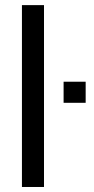

<svg xmlns="http://www.w3.org/2000/svg" viewBox="-20 -745 374 765"><path d="M67.4 0V-724.6H155.3V0ZM233.4 -335.4V-419.4H321.3V-335.4Z"/></svg>

Font: Liberation Sans
Style: Regular
Weight: 400
Designer: Steve Matteson
Foundry: Ascender Corporation
Version: Version 2.00.1